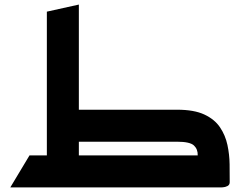

<svg xmlns="http://www.w3.org/2000/svg" viewBox="-20 -820 1050 840"><path d="M185 -50V-769L325 -800V-50ZM25 0 109 -140H345V0ZM230 0V-140H845Q846 -167 828.5 -183.5Q811 -200 755 -200H230V-340H755Q829 -340 874 -319Q919 -298 942.5 -263Q966 -228 975 -186Q984 -144 984.5 -101.5Q985 -59 985 -23Q985 -11 975 -6Q965 -1 955 -0.5Q945 0 945 0Z"/></svg>

Font: Reem Kufi
Style: Regular
Weight: 400
Designer: Khaled Hosny
Version: Version 1.6